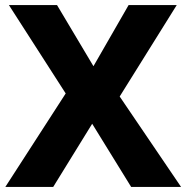

<svg xmlns="http://www.w3.org/2000/svg" viewBox="-20 -785 733 754"><path d="M691 -51 450 -406 674 -765H485L347 -525L204 -765H15L238 -418L1 -51H189L342 -299L495 -51Z"/></svg>

Font: Noto Sans Tamil UI ExtraBold
Style: Regular
Weight: 800
Designer: Jelle Bosma - Monotype Design Team
Foundry: Monotype Imaging Inc.
Version: Version 2.004